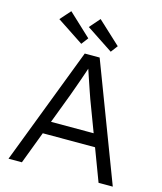

<svg xmlns="http://www.w3.org/2000/svg" viewBox="-132 -1012 936 1108"><g transform="rotate(15 336.5 -458.0)"><path d="M25 0 293 -700H382L648 0H563L392 -454Q385 -473 376.5 -498.5Q368 -524 358.5 -551.5Q349 -579 340.5 -605Q332 -631 325 -651H345Q337 -626 328.5 -600.5Q320 -575 311 -549.5Q302 -524 293 -499Q284 -474 275 -449L105 0ZM139 -193 168 -269H499L531 -193ZM435 -749 276 -854 330 -916 466 -790ZM155 -916 290 -790 259 -749 100 -854Z"/></g></svg>

Font: Mach Light
Style: Regular
Weight: 300
Version: Version 1.002